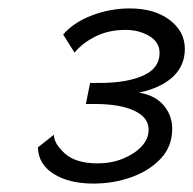

<svg xmlns="http://www.w3.org/2000/svg" viewBox="-20 -831 459 456"><path d="M202 -395Q144 -395 107.5 -418Q71 -441 70 -481L108 -511Q108 -490 134 -466.5Q160 -443 212 -443Q244 -443 271.5 -454Q299 -465 316 -483Q333 -501 333 -523Q333 -552 299 -568Q265 -584 206 -584H184L194 -634H216Q281 -634 320 -651.5Q359 -669 359 -705Q359 -731 334.5 -745.5Q310 -760 278 -760Q239 -760 208 -745Q177 -730 157 -706L130 -749Q155 -778 198.5 -794.5Q242 -811 288 -811Q347 -811 383 -783.5Q419 -756 419 -715Q419 -675 390.5 -648.5Q362 -622 310 -611Q348 -605 368.5 -581Q389 -557 389 -525Q389 -483 361.5 -454Q334 -425 291.5 -410Q249 -395 202 -395Z"/></svg>

Font: Raleway Medium
Style: Italic
Weight: 500
Italic angle: -12°
Designer: Matt McInerney, Pablo Impallari, Rodrigo Fuenzalida
Foundry: Matt McInerney, Pablo Impallari, Rodrigo Fuenzalida
Version: Version 4.026